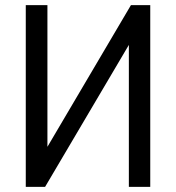

<svg xmlns="http://www.w3.org/2000/svg" viewBox="-20 -725 683 745"><path d="M80 0V-705H164V-118H142L488 -705H563V0H480V-588H502L155 0Z"/></svg>

Font: Nunito Sans 10pt Condensed Medium
Style: Regular
Weight: 500
Width: 3
Designer: Vernon Adams
Foundry: Vernon Adams
Version: Version 3.101;gftools[0.9.27]